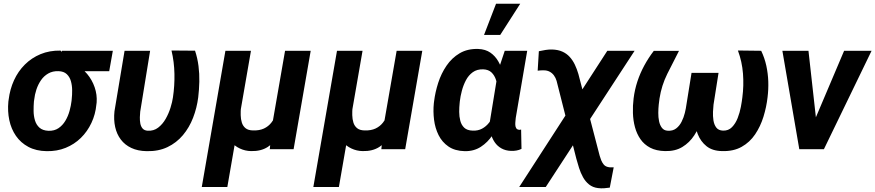

<svg xmlns="http://www.w3.org/2000/svg" viewBox="-20 -801 4700 1031"><path d="M24.9 -255.4 26.4 -265.6Q33.2 -321.8 55.2 -369.9Q77.1 -418 113.3 -454.1Q149.4 -490.2 197.8 -510.3Q246.1 -530.3 304.7 -529.3Q319.3 -517.6 329.8 -503.4Q340.3 -489.3 352.3 -476.1Q364.3 -462.9 382.8 -454.1Q420.9 -436 447.8 -404.1Q474.6 -372.1 488.3 -332.3Q502 -292.5 499 -251L497.6 -240.2Q492.7 -187 470.9 -140.9Q449.2 -94.7 414.1 -60.3Q378.9 -25.9 332.5 -7.1Q286.1 11.7 230.5 10.7Q173.8 9.8 132.6 -12.2Q91.3 -34.2 65.7 -71.3Q40 -108.4 30 -155.8Q20 -203.1 24.9 -255.4ZM163.6 -265.6 162.1 -255.4Q160.2 -231.9 160.4 -205.3Q160.6 -178.7 167.7 -154.8Q174.8 -130.9 191.9 -115.5Q209 -100.1 240.2 -98.6Q272 -97.7 294.2 -112.8Q316.4 -127.9 331.1 -152.6Q345.7 -177.2 353.5 -205.6Q361.3 -233.9 364.3 -259.8L365.2 -270Q367.7 -291.5 367.4 -316.9Q367.2 -342.3 360.8 -365Q354.5 -387.7 338.6 -402.8Q322.8 -418 293.9 -418.9Q262.7 -419.9 239.3 -406.5Q215.8 -393.1 200.2 -370.4Q184.6 -347.7 175.5 -320.3Q166.5 -293 163.6 -265.6ZM585.9 -528.3 566.4 -418.5H293.5L313 -528.3Z M648.9 -528.3H786.1L732.9 -201.2Q731.4 -188.5 731 -171.6Q730.5 -154.8 733.4 -138.4Q736.3 -122.1 745.6 -111.1Q754.9 -100.1 773.4 -99.1Q805.2 -97.2 829.1 -115.5Q853 -133.8 869.4 -162.4Q885.7 -190.9 895.5 -222.4Q905.3 -253.9 908.7 -278.3Q918 -340.3 916.7 -404.5Q915.5 -468.8 900.9 -529.8L1027.3 -528.8Q1040.5 -488.8 1045.9 -446.8Q1051.3 -404.8 1050.3 -362.3Q1049.3 -319.8 1044.4 -278.3Q1037.1 -221.2 1016.8 -168.7Q996.6 -116.2 962.2 -75.2Q927.7 -34.2 879.2 -11Q830.6 12.2 767.1 10.7Q719.7 9.8 685.1 -6.6Q650.4 -22.9 628.7 -51.8Q606.9 -80.6 598.4 -119.1Q589.8 -157.7 594.7 -203.6Z M1510.7 -528.3H1648.4L1556.6 0H1428.7L1441.4 -129.9ZM1476.1 -246.1 1527.8 -248Q1523.4 -204.6 1511.5 -158.9Q1499.5 -113.3 1476.8 -74.2Q1454.1 -35.2 1417.5 -11.7Q1380.9 11.7 1328.1 10.3Q1296.4 9.8 1267.8 -3.7Q1239.3 -17.1 1219.2 -41.3Q1199.2 -65.4 1194.8 -98.6L1202.6 -225.1H1273.9Q1272 -204.1 1272.5 -182.6Q1272.9 -161.1 1278.6 -142.8Q1284.2 -124.5 1298.3 -112.8Q1312.5 -101.1 1338.9 -100.6Q1373 -99.6 1397.2 -110.8Q1421.4 -122.1 1437.3 -142.6Q1453.1 -163.1 1462.6 -189.9Q1472.2 -216.8 1476.1 -246.1ZM1190.4 -528.3H1327.6L1200.7 203.1H1063.5Z M2109.9 -528.3H2247.6L2155.8 0H2027.8L2040.5 -129.9ZM2075.2 -246.1 2127 -248Q2122.6 -204.6 2110.6 -158.9Q2098.6 -113.3 2075.9 -74.2Q2053.2 -35.2 2016.6 -11.7Q1980 11.7 1927.2 10.3Q1895.5 9.8 1866.9 -3.7Q1838.4 -17.1 1818.4 -41.3Q1798.3 -65.4 1793.9 -98.6L1801.8 -225.1H1873Q1871.1 -204.1 1871.6 -182.6Q1872.1 -161.1 1877.7 -142.8Q1883.3 -124.5 1897.5 -112.8Q1911.6 -101.1 1938 -100.6Q1972.2 -99.6 1996.3 -110.8Q2020.5 -122.1 2036.4 -142.6Q2052.2 -163.1 2061.8 -189.9Q2071.3 -216.8 2075.2 -246.1ZM1789.6 -528.3H1926.8L1799.8 203.1H1662.6Z M2309.6 -246.6 2311 -257.3Q2316.9 -305.7 2333 -356Q2349.1 -406.2 2377.7 -448.2Q2406.2 -490.2 2448.5 -515.1Q2490.7 -540 2548.3 -538.1Q2586.9 -536.6 2613.3 -518.3Q2639.6 -500 2656.2 -470.7Q2672.9 -441.4 2681.2 -406.2Q2689.5 -371.1 2691.9 -335.4Q2694.3 -299.8 2692.9 -269.5L2690.9 -247.6Q2683.6 -207 2667.5 -161.4Q2651.4 -115.7 2625.2 -76.2Q2599.1 -36.6 2561.8 -12.5Q2524.4 11.7 2475.1 10.7Q2422.4 9.3 2388.2 -14.2Q2354 -37.6 2335.2 -75.2Q2316.4 -112.8 2310.8 -157.7Q2305.2 -202.6 2309.6 -246.6ZM2449.2 -257.3 2448.2 -247.1Q2445.8 -225.1 2445.8 -200.2Q2445.8 -175.3 2451.7 -152.6Q2457.5 -129.9 2472.9 -115.2Q2488.3 -100.6 2517.6 -99.6Q2546.4 -98.1 2568.6 -110.1Q2590.8 -122.1 2606.7 -142.8Q2622.6 -163.6 2632.6 -188.7Q2642.6 -213.9 2647.5 -238.8L2652.3 -275.4Q2653.8 -296.4 2652.3 -322.5Q2650.9 -348.6 2643.3 -372.3Q2635.7 -396 2619.4 -411.9Q2603 -427.7 2574.7 -428.7Q2541.5 -429.7 2518.8 -413.3Q2496.1 -397 2481.9 -370.1Q2467.8 -343.3 2460 -313.2Q2452.1 -283.2 2449.2 -257.3ZM2690.4 -528.3H2811L2749.5 -168Q2749 -160.6 2747.8 -150.4Q2746.6 -140.1 2747.1 -129.9Q2747.6 -119.6 2752.2 -112.3Q2756.8 -105 2768.1 -104Q2770.5 -103.5 2773.2 -104.2Q2775.9 -105 2778.3 -105.5L2780.3 -1.5Q2767.1 4.9 2753.4 7.3Q2739.7 9.8 2724.6 9.3Q2694.8 8.3 2672.6 -4.2Q2650.4 -16.6 2636.2 -37.6Q2622.1 -58.6 2615.2 -84.7Q2608.4 -110.8 2608.9 -138.7L2655.3 -422.9ZM2579.1 -613.3 2643.6 -780.8H2773.4L2666 -613.3Z M3387.7 -528.3 2910.6 203.1H2768.1L3241.2 -528.3ZM2944.8 -535.2Q2976.6 -534.2 2999.5 -523.9Q3022.5 -513.7 3038.8 -495.8Q3055.2 -478 3066.7 -454.1Q3078.1 -430.2 3085.9 -403.3L3200.2 35.6Q3203.6 47.9 3208.7 60.3Q3213.9 72.8 3221.9 82.5Q3230 92.3 3244.1 95.7Q3251.5 97.7 3259.5 97.7Q3267.6 97.7 3275.4 97.7L3254.4 206.5Q3238.8 209 3222.9 210Q3207 210.9 3191.4 209Q3163.1 205.6 3143.3 189.7Q3123.5 173.8 3110.6 150.4Q3097.7 127 3089.4 100.8Q3081.1 74.7 3074.7 50.8L2968.8 -366.7Q2963.9 -383.3 2954.6 -396Q2945.3 -408.7 2931.6 -416Q2918 -423.3 2900.4 -423.3Q2892.1 -423.8 2883.8 -423.1Q2875.5 -422.4 2867.2 -421.4L2873.5 -525.9Q2891.6 -529.8 2909.2 -532.7Q2926.8 -535.6 2944.8 -535.2Z M3942.4 -529.8 4067.4 -528.3Q4085.9 -489.7 4095 -448Q4104 -406.2 4105.5 -363.5Q4106.9 -320.8 4101.6 -278.3Q4095.7 -226.1 4079.6 -174.1Q4063.5 -122.1 4034.9 -79.6Q4006.3 -37.1 3962.4 -12.5Q3918.5 12.2 3856.9 10.3Q3805.2 9.3 3773.7 -16.1Q3742.2 -41.5 3726.8 -80.8Q3711.4 -120.1 3708.3 -165.3Q3705.1 -210.4 3710.4 -251.5L3735.8 -409.7H3838.4L3811.5 -239.3Q3809.6 -223.6 3808.6 -200.7Q3807.6 -177.7 3811 -154.8Q3814.5 -131.8 3826.2 -116.2Q3837.9 -100.6 3862.3 -99.6Q3891.6 -98.6 3910.6 -118.2Q3929.7 -137.7 3941.2 -167.2Q3952.6 -196.8 3958.3 -227.1Q3963.9 -257.3 3966.3 -278.3Q3974.6 -341.3 3969.7 -405.5Q3964.8 -469.7 3942.4 -529.8ZM3490.7 -527.8H3626Q3594.2 -466.8 3563.2 -404.3Q3532.2 -341.8 3521.5 -272.5Q3519.5 -260.3 3517.3 -239.5Q3515.1 -218.8 3514.9 -195.1Q3514.6 -171.4 3519 -150.1Q3523.4 -128.9 3534.4 -114.5Q3545.4 -100.1 3565.4 -99.1Q3592.3 -97.2 3610.6 -111.1Q3628.9 -125 3640.1 -147.5Q3651.4 -169.9 3657.5 -194.8Q3663.6 -219.7 3666 -239.3L3693.4 -409.7H3795.4L3769.5 -251.5Q3762.7 -206.5 3748 -159.9Q3733.4 -113.3 3708 -74.2Q3682.6 -35.2 3644 -11.7Q3605.5 11.7 3551.3 10.3Q3503.9 9.3 3471.4 -7.8Q3439 -24.9 3419.2 -53.5Q3399.4 -82 3389.6 -118.2Q3379.9 -154.3 3378.7 -194.1Q3377.4 -233.9 3382.3 -272.5Q3388.2 -319.8 3402.8 -364Q3417.5 -408.2 3439.7 -449.2Q3461.9 -490.2 3490.7 -527.8Z M4334.5 -108.4 4512.7 -528.3H4660.2L4404.3 0H4314.9ZM4321.3 -528.3 4369.6 -95.2 4356.9 0H4272L4181.2 -528.3Z"/></svg>

Font: Roboto
Style: Bold Italic
Weight: 700
Italic angle: -12°
Designer: Christian Robertson
Foundry: Google
Version: Version 3.0